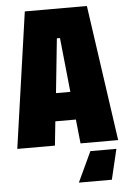

<svg xmlns="http://www.w3.org/2000/svg" viewBox="-60 -743 652 986"><g transform="rotate(-5 266.0 -250.0)"><path d="M6 0 106 -700H426L526 0H332L319 -124H213L200 0ZM229 -268H303L274 -548H258ZM513 44 476 200H306L379 44Z"/></g></svg>

Font: Tektur Condensed ExtraBold
Style: Regular
Weight: 800
Width: 3
Designer: Adam Jagosz
Foundry: Adam Jagosz
Version: Version 1.005;gftools[0.9.30]